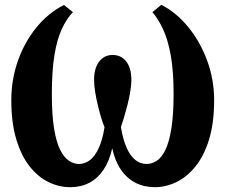

<svg xmlns="http://www.w3.org/2000/svg" viewBox="-20 -767 937 798"><path d="M271.5 11Q226 11 182.2 -10Q138.5 -31 103.5 -75Q68.5 -119 47.8 -187.5Q27 -256 27 -351Q27 -435.5 54.2 -513.5Q81.5 -591.5 130.8 -652.2Q180 -713 246 -746.5L283 -716.5Q256.5 -689 236.8 -646.2Q217 -603.5 206.2 -537.8Q195.5 -472 195.5 -376Q195.5 -289 204.8 -232.5Q214 -176 230.2 -144Q246.5 -112 266.5 -98.8Q286.5 -85.5 308 -85.5Q333 -85.5 353.8 -101.5Q374.5 -117.5 390.2 -151.2Q406 -185 414.5 -238.5Q408 -253 400.8 -276.8Q393.5 -300.5 386.8 -328.8Q380 -357 375.5 -384.8Q371 -412.5 371 -435.5Q371 -483 392 -510.8Q413 -538.5 448 -538.5Q484 -538.5 505 -511Q526 -483.5 526 -435.5Q526 -412.5 521.2 -384.8Q516.5 -357 509.2 -328.8Q502 -300.5 494.8 -276.8Q487.5 -253 482.5 -238.5Q491.5 -185.5 506.8 -151.8Q522 -118 543 -101.8Q564 -85.5 589 -85.5Q610.5 -85.5 631 -98.5Q651.5 -111.5 667.2 -143.5Q683 -175.5 692.2 -232.5Q701.5 -289.5 701.5 -377Q701.5 -473 689.5 -538.2Q677.5 -603.5 657.5 -646Q637.5 -688.5 613.5 -716.5L650.5 -747Q713 -715 762.8 -654Q812.5 -593 841.2 -514.5Q870 -436 870 -351Q870 -256 849 -187.5Q828 -119 792.2 -75Q756.5 -31 712.8 -10Q669 11 623.5 11Q579.5 11 543.8 -7Q508 -25 483 -61Q458 -97 446.5 -150.5Q434 -96.5 409.8 -60.8Q385.5 -25 350.8 -7Q316 11 271.5 11Z"/></svg>

Font: Merriweather 36pt ExtraBold
Style: Regular
Weight: 800
Designer: Eben Sorkin
Foundry: Eben Sorkin
Version: Version 2.100